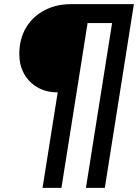

<svg xmlns="http://www.w3.org/2000/svg" viewBox="-20 -725 672 925"><path d="M185 180 258 -280Q202 -280 160 -304.5Q118 -329 95.5 -370.5Q73 -412 73 -464Q73 -537 105 -591Q137 -645 193.5 -675Q250 -705 322 -705H625L485 180H394L520 -614H402L276 180Z"/></svg>

Font: Mulish ExtraLight
Style: Italic
Weight: 200
Italic angle: -9°
Designer: Vernon Adams
Foundry: Vernon Adams
Version: Version 3.603